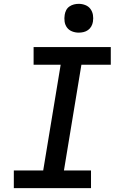

<svg xmlns="http://www.w3.org/2000/svg" viewBox="-20 -980 640 1000"><path d="M52 0V-92H205L296 -643H155V-735H557V-643H404L313 -92H454V0ZM390 -810Q372 -810 355.5 -816.5Q339 -823 329 -836.5Q319 -850 316.5 -867.5Q314 -885 317 -903Q319 -916 325 -927.5Q331 -939 342 -946.5Q353 -954 365.5 -957Q378 -960 390 -960Q408 -960 424.5 -953.5Q441 -947 451 -933.5Q461 -920 464 -902.5Q467 -885 464 -867Q462 -854 455.5 -842.5Q449 -831 438.5 -823.5Q428 -816 415.5 -813Q403 -810 390 -810Z"/></svg>

Font: Iosevka Curly Slab SmBdExObl
Style: Regular
Weight: 600
Width: 7
Italic angle: -9°
Monospace: yes
Designer: Belleve Invis
Foundry: Belleve Invis
Version: Version 11.1.0; ttfautohint (v1.8.3)